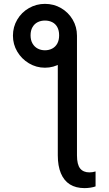

<svg xmlns="http://www.w3.org/2000/svg" viewBox="-20 -759 553 978"><path d="M372.1 -577.1V32.2Q372.1 79.1 388.2 99.1Q404.3 119.1 435.5 119.1Q451.2 119.1 466.8 114.3V190.4Q457 194.3 440.9 196.8Q424.8 199.2 411.1 199.2Q366.2 199.2 335.9 180.2Q305.7 161.1 290 123.5Q274.4 85.9 274.4 32.2V-536.1ZM209 -739.3Q253.9 -739.3 291 -717.8Q328.1 -696.3 350.1 -659.2Q372.1 -622.1 372.1 -577.1Q372.1 -533.2 350.1 -496.1Q328.1 -459 290.5 -436.5Q252.9 -414.1 209 -414.1Q165 -414.1 127.4 -436.5Q89.8 -459 67.9 -496.1Q45.9 -533.2 45.9 -577.1Q45.9 -622.1 67.9 -659.2Q89.8 -696.3 127.4 -717.8Q165 -739.3 209 -739.3ZM281.2 -579.1Q281.2 -603.5 272 -620.6Q262.7 -637.7 246.1 -646Q229.5 -654.3 209 -654.3Q188.5 -654.3 171.9 -646Q155.3 -637.7 145.5 -620.6Q135.7 -603.5 135.7 -579.1Q135.7 -554.7 145.5 -537.6Q155.3 -520.5 171.9 -511.7Q188.5 -502.9 209 -502.9Q229.5 -502.9 246.1 -511.7Q262.7 -520.5 272 -537.6Q281.2 -554.7 281.2 -579.1Z"/></svg>

Font: WEMIX Pretendard Variable
Style: Regular
Weight: 400
Designer: Base glyphs from Inter by Rasmus Andersson; Hangeul glyphs from Noto Sans CJK(Source Han Sans) by Jang Soo-young and Kan
Foundry: Kil Hyung-jin
Version: Version 1.000;Glyphs 3.2 (3208)